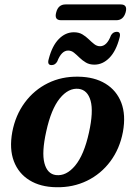

<svg xmlns="http://www.w3.org/2000/svg" viewBox="-20 -812 594 845"><path d="M325 -474.5Q395.5 -473.5 444.2 -443.8Q493 -414 513.8 -360Q534.5 -306 521 -231.5Q507 -157.5 465.8 -102Q424.5 -46.5 363 -16.5Q301.5 13.5 227.5 12Q158 11 109.8 -18.8Q61.5 -48.5 41 -102.5Q20.5 -156.5 34 -231Q48 -305 89 -360.5Q130 -416 190.8 -446Q251.5 -476 325 -474.5ZM226 -41.5Q271.5 -36 310.8 -83.2Q350 -130.5 371.5 -228.5Q392 -321 378.8 -368.5Q365.5 -416 326.5 -421Q281.5 -426 243.2 -379Q205 -332 183.5 -233.5Q163 -141.5 175.5 -94Q188 -46.5 226 -41.5ZM395.5 -527.5Q373.5 -527.5 358 -536.8Q342.5 -546 330 -558.2Q317.5 -570.5 305.8 -580Q294 -589.5 280 -589.5Q250.5 -589.5 232 -541.5Q223 -525.5 207 -525.5Q186.5 -525.5 194.5 -552.5Q209.5 -610.5 238.8 -640.2Q268 -670 305 -670Q327 -670 342.5 -660.8Q358 -651.5 370.5 -639.2Q383 -627 394.8 -617.8Q406.5 -608.5 420.5 -608.5Q450.5 -608.5 468.5 -656.5Q477.5 -672 494 -672Q513.5 -672 506 -645.5Q491 -587.5 461.5 -557.5Q432 -527.5 395.5 -527.5ZM227.5 -758Q236.5 -792.5 268.5 -792.5H511Q542.5 -792.5 533 -758Q523 -723 492 -723H249Q217.5 -723 227.5 -758Z"/></svg>

Font: Fraunces 9pt SemiBold
Style: Italic
Weight: 600
Italic angle: -16°
Version: Version 1.000;[b76b70a41]